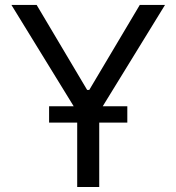

<svg xmlns="http://www.w3.org/2000/svg" viewBox="-20 -747 705 767"><path d="M25.6 -727.3H126.4L328.1 -387.8H336.6L538.4 -727.3H639.2L376.4 -299.7V0H288.4V-299.7ZM176.1 -257.1V-322.4H488.6V-257.1Z"/></svg>

Font: Inter Zeller
Style: Regular
Weight: 400
Designer: Rasmus Andersson; Joe Bland
Foundry: zeller
Version: Version 3.015;git-dec3a8cb1